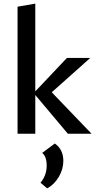

<svg xmlns="http://www.w3.org/2000/svg" viewBox="-20 -739 532 1061"><path d="M266 -229 486 0H355L175 -214V0H77V-702L175 -719V-234L350 -419H479ZM283 54Q330 87 330 150Q330 195 305.5 237.5Q281 280 241 302L204 271Q238 229 238 177Q238 125 213 106Z"/></svg>

Font: EauTest Semibold
Style: Regular
Weight: 600
Designer: Christian Thalmann (Catharsis Fonts)
Version: Version 0.001;PS 000.001;hotconv 1.0.88;makeotf.lib2.5.64775